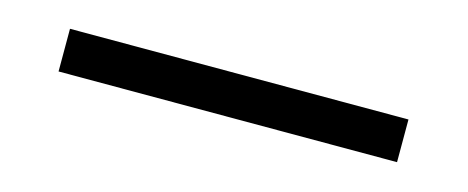

<svg xmlns="http://www.w3.org/2000/svg" viewBox="-22 -475 631 259"><g transform="rotate(15 293.0 -346.0)"><path d="M56.6 -316.4H529.3V-376H56.6Z"/></g></svg>

Font: Cascadia Mono NF Light
Style: Regular
Weight: 300
Monospace: yes
Designer: Aaron Bell
Foundry: Saja Typeworks
Version: Version 2404.023